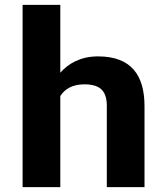

<svg xmlns="http://www.w3.org/2000/svg" viewBox="-20 -770 683 790"><path d="M327.1 -423C393.3 -423 419.5 -394.7 419.5 -334V0H574.6V-333C574.6 -460 520.3 -538 383.2 -538C311.7 -538 262.2 -509.1 228.1 -471V-750H73V0H228.1V-375C246.7 -403.6 277.6 -423 327.1 -423Z"/></svg>

Font: Asimov
Style: Wid
Weight: 500
Designer: Google
Version: Version 2.000980; 2014